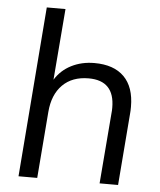

<svg xmlns="http://www.w3.org/2000/svg" viewBox="-53 -782 690 828"><g transform="rotate(5 292.5 -368.0)"><path d="M515 -341Q515 -323 514 -314L489 0H409L434 -309Q435 -316 435 -330Q435 -447 323 -447Q252 -447 210 -405Q168 -363 162 -288L139 0H58L116 -736H197L172 -428Q198 -470 242.5 -492.5Q287 -515 342 -515Q426 -515 470.5 -470.5Q515 -426 515 -341Z"/></g></svg>

Font: Muli
Style: Italic
Weight: 400
Italic angle: -4.541°
Designer: Vernon Adams
Foundry: Vernon Adams
Version: Version 2.001